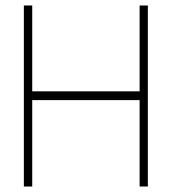

<svg xmlns="http://www.w3.org/2000/svg" viewBox="-20 -680 646 700"><path d="M489 -315H97.5V0H67V-660H97.5V-347H489V-660H519V0H489Z"/></svg>

Font: League Spartan Thin Thin
Style: Regular
Weight: 250
Version: Version 2.002